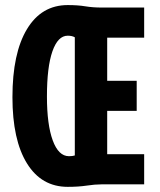

<svg xmlns="http://www.w3.org/2000/svg" viewBox="-20 -723 626 753"><path d="M245.6 9.8Q142.6 9.8 85.7 -82.3Q28.8 -174.3 28.8 -341.8Q28.8 -514.2 85.7 -608.6Q142.6 -703.1 245.6 -703.1Q285.6 -703.1 314.9 -698.2Q344.2 -693.4 378.4 -693.4H545.4V-575.2H400.4V-406.2H516.1V-288.1H400.4V-118.2H545.4V0H378.4Q352.5 0 320.1 4.9Q287.6 9.8 245.6 9.8ZM250.5 -110.4Q264.2 -110.4 273.4 -113.3V-576.7Q262.7 -583 245.6 -583Q207 -583 185.5 -521.5Q164.1 -460 164.1 -344.7Q164.1 -234.4 186.8 -172.4Q209.5 -110.4 250.5 -110.4Z"/></svg>

Font: Caskaydia Cove
Style: Bold
Weight: 700
Monospace: yes
Designer: Aaron Bell
Foundry: Saja Typeworks
Version: Version 4.300; ttfautohint (v1.8.3)